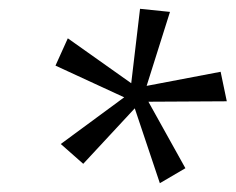

<svg xmlns="http://www.w3.org/2000/svg" viewBox="-20 -749 535 436"><path d="M343 -333 286 -503 169 -377 118 -422 262 -528 106 -600 134 -662 278 -560 298 -729 366 -722 313 -554 481 -586 495 -519 317 -518 401 -367Z"/></svg>

Font: Ysabeau Infant
Style: Italic
Weight: 400
Italic angle: -12°
Designer: Christian Thalmann (Catharsis Fonts)
Version: Version 2.001;gftools[0.9.30]; featfreeze: ss01,ss02,lnum